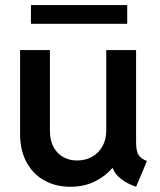

<svg xmlns="http://www.w3.org/2000/svg" viewBox="-20 -714 619 742"><path d="M57.6 -197.3V-520.5H172.9V-208Q172.9 -171.4 187 -145.5Q201.2 -119.6 224.9 -106.7Q248.5 -93.8 278.3 -93.8Q311 -93.8 336.7 -108.6Q362.3 -123.5 376.5 -149.7Q390.6 -175.8 390.6 -208V-520.5H505.9V-163.1Q506.3 -130.9 514.6 -116.2Q522.9 -101.6 547.9 -91.8L505.9 7.8Q469.7 -4.9 446.8 -23.2Q423.8 -41.5 415.5 -64.5H414.1Q384.8 -30.8 344 -11.5Q303.2 7.8 252 7.8Q195.8 7.8 151.9 -16.4Q107.9 -40.5 82.8 -86.7Q57.6 -132.8 57.6 -197.3ZM99.6 -694.3H471.7V-622.1H99.6Z"/></svg>

Font: Reddit Sans Vanilla SemiBold
Style: Regular
Weight: 600
Designer: Stephen Hutchings
Foundry: Reddit
Version: Version 1.013